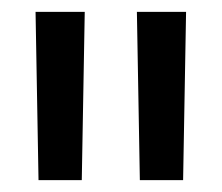

<svg xmlns="http://www.w3.org/2000/svg" viewBox="-20 -730 374 324"><path d="M40 -710H123L118 -426H45ZM211 -710H294L289 -426H216Z"/></svg>

Font: AtCorfu Sans
Style: AtCorfu Sans Regular
Weight: 400
Designer: Kostas Teopoulos
Foundry: Kostas Teopoulos
Version: Version 1.00 July 8, 2025, initial release